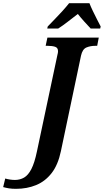

<svg xmlns="http://www.w3.org/2000/svg" viewBox="-170 -951 655 1211"><path d="M-69 240Q-95 240 -113.5 237Q-132 234 -150 229L-137 175Q-124 179 -107 181.5Q-90 184 -76 184Q-44 184 -18 169Q8 154 28 115Q48 76 63 4L192 -604Q196 -618 196 -628Q196 -650 177.5 -656Q159 -662 130 -662H118L129 -714H453L443 -662H431Q400 -662 375 -651.5Q350 -641 341 -600L214 3Q196 89 155.5 141Q115 193 57.5 216.5Q0 240 -69 240ZM131 -784Q149 -803 174 -828.5Q199 -854 223.5 -881Q248 -908 266 -931H394Q402 -910 415 -883Q428 -856 441.5 -829.5Q455 -803 465 -784L462 -771H402Q386 -788 361.5 -815Q337 -842 321 -863Q291 -840 257.5 -814Q224 -788 197 -771H128Z"/></svg>

Font: Noto Serif SemiCondensed
Style: Bold Italic
Weight: 700
Width: 4
Italic angle: -12°
Designer: Monotype Design Team
Foundry: Monotype Imaging Inc.
Version: Version 2.014